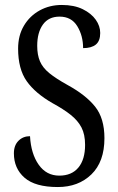

<svg xmlns="http://www.w3.org/2000/svg" viewBox="-20 -744 475 774"><path d="M213 10Q122 10 79 -27.5Q36 -65 36 -126Q36 -158 54.5 -176.5Q73 -195 101 -195Q105 -124 136 -80Q167 -36 219 -36Q269 -36 296 -68.5Q323 -101 323 -160Q323 -202 308.5 -230Q294 -258 265 -281Q236 -304 192 -328Q122 -368 87.5 -417Q53 -466 53 -548Q53 -601 76.5 -640.5Q100 -680 140 -702Q180 -724 229 -724Q279 -724 313.5 -707Q348 -690 366 -664.5Q384 -639 384 -611Q384 -579 366.5 -564.5Q349 -550 315 -550Q315 -600 291.5 -638.5Q268 -677 220 -677Q176 -677 153 -645Q130 -613 130 -559Q130 -523 141 -497Q152 -471 179 -449Q206 -427 253 -401Q326 -361 363.5 -314Q401 -267 401 -187Q401 -92 348.5 -41Q296 10 213 10Z"/></svg>

Font: Noto Serif Thai ExtraCondensed
Style: Regular
Weight: 400
Width: 2
Designer: Monotype Design Team
Foundry: Monotype Imaging Inc.
Version: Version 2.002; ttfautohint (v1.8.4.7-5d5b)